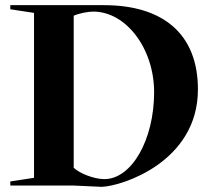

<svg xmlns="http://www.w3.org/2000/svg" viewBox="-20 -720 821 745"><path d="M266 0 375 5C454 2 748 -92 748 -373C748 -589 612 -700 383 -700H20V-684L112 -670V-30L20 -16V0ZM266 -69V-659C286 -668 320 -675 342 -675C469 -675 578 -532 578 -362C578 -178 491 -25 385 -25C345 -25 289 -47 266 -69Z"/></svg>

Font: Mazius Display
Style: Bold
Weight: 700
Designer: Alberto Casagrande & Collletttivo
Foundry: Collletttivo
Version: Version 2.000;Glyphs 3.2 (3221)